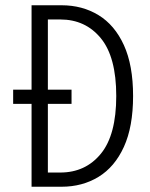

<svg xmlns="http://www.w3.org/2000/svg" viewBox="-20 -710 571 730"><path d="M30 -315V-369H100V-690H214Q293 -690 354.5 -652.5Q416 -615 451 -538.5Q486 -462 486 -345Q486 -228 451 -151.5Q416 -75 354.5 -37.5Q293 0 214 0H100V-315ZM162 -54H209Q305 -54 363.5 -125.5Q422 -197 422 -345Q422 -493 363.5 -564.5Q305 -636 209 -636H162V-369H252V-315H162Z"/></svg>

Font: Radio Canada Condensed Light
Style: Regular
Weight: 300
Width: 3
Designer: Charles Daoud, Etienne Aubert Bonn, Alexandre Saumier Demers, Jacques Le Bailly
Foundry: Radio-Canada
Version: Version 2.104; ttfautohint (v1.8.4.7-5d5b);gftools[0.9.28.de